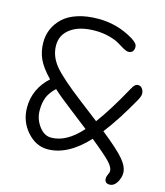

<svg xmlns="http://www.w3.org/2000/svg" viewBox="-121 -802 868 1011"><g transform="rotate(15 313.0 -297.0)"><path d="M207 22Q143.6 22 95.2 -33Q46.9 -87.9 46.9 -164.1Q46.9 -215.8 67.9 -260Q88.9 -304.2 126 -336.9Q77.6 -386.7 59.3 -427.5Q41 -468.3 41 -517.1Q41 -555.7 55.4 -589.4Q69.8 -623 98.9 -650.9Q127.9 -678.7 177 -694.8Q226.1 -710.9 290 -710.9Q396.5 -710.9 485.8 -655.8Q503.4 -644 509.8 -635.5Q516.1 -627 516.1 -616.2Q516.1 -601.6 508.3 -592.8Q500.5 -584 485.8 -584Q475.1 -584 457.8 -593.8Q440.4 -603.5 422.1 -615Q403.8 -626.5 368.2 -636.2Q332.5 -646 290 -646Q206.1 -646 158 -611.3Q109.9 -576.7 109.9 -519Q109.9 -460 151.4 -409.4Q192.9 -358.9 313 -267.1Q397.9 -202.1 417 -187Q477.1 -268.1 547.9 -397Q557.6 -415 564.9 -421.6Q572.3 -428.2 582 -428.2Q596.2 -428.2 605 -416.3Q613.8 -404.3 613.8 -388.2Q613.8 -375.5 602.1 -354Q533.2 -230.5 467.8 -146Q560.1 -72.3 593 -33Q626 6.3 626 40Q626 65.9 610.6 91.6Q595.2 117.2 570.8 117.2Q557.1 117.2 550.5 109.9Q543.9 102.5 543.9 90.8Q543.9 80.1 550 67.9Q556.2 55.7 556.2 47.9Q556.2 27.3 529.8 -0.7Q503.4 -28.8 423.8 -92.8Q317.4 22 207 22ZM115.2 -166Q115.2 -118.7 143.6 -80.3Q171.9 -42 210 -42Q293.5 -42 374 -132.8Q363.3 -141.1 328.1 -168.5Q293 -195.8 271 -212.9Q203.6 -264.6 169.9 -295.9Q139.6 -268.1 127.4 -238Q115.2 -208 115.2 -166Z"/></g></svg>

Font: Shantell Sans Irregular
Style: Regular
Weight: 300
Designer: Stephen Nixon, Anya Danilova, Shantell Martin
Foundry: Arrow Type
Version: Version 1.006;[9816181b4]